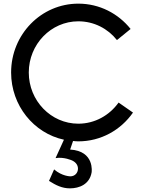

<svg xmlns="http://www.w3.org/2000/svg" viewBox="-20 -746 775 1054"><path d="M483 200C483 200 501 83 365 75L381 28C391 29 400 30 410 30C534 30 643 -32 710 -128L631 -183C581 -113 501 -67 410 -67C260 -67 138 -193 138 -348C138 -503 260 -629 410 -629C496 -629 572 -589 622 -526L697 -587C629 -672 526 -726 410 -726C206 -726 41 -557 41 -348C41 -167 165 -15 331 21L285 122C331 114 376 135 376 135C399 146 408 163 408 180C408 202 392 222 366 222C366 222 321 222 277 184L249 247C287 271 321 288 364 288C415 288 472 266 483 200Z"/></svg>

Font: McLaren
Style: Regular
Weight: 400
Designer: Astigmatic (AOETI)
Foundry: Astigmatic (AOETI)
Version: Version 1.000